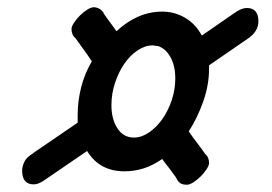

<svg xmlns="http://www.w3.org/2000/svg" viewBox="-20 -607 750 529"><path d="M427 -575Q461 -575 490 -558Q519 -541 536 -509Q559 -525 583 -541.5Q607 -558 630 -574Q647 -585 660 -585Q692 -585 692 -548Q692 -520 662 -500L556 -427V-418Q556 -373 540 -327.5Q524 -282 500 -245Q511 -229 524 -212Q537 -195 548 -179L546 -183Q556 -173 556 -158Q556 -151 549 -140.5Q542 -130 532.5 -120.5Q523 -111 512.5 -104.5Q502 -98 495 -98Q481 -98 474.5 -104Q468 -110 465 -118Q459 -126 455 -131.5Q451 -137 447 -142.5Q443 -148 438 -154Q433 -160 427 -169Q401 -151 375.5 -143Q350 -135 323 -135Q254 -135 220 -191Q190 -170 161.5 -151Q133 -132 103 -111Q86 -99 73 -99Q41 -99 41 -137Q41 -148 47 -161Q53 -174 72 -185H71Q105 -208 132.5 -227Q160 -246 194 -269V-291Q194 -328 203.5 -366Q213 -404 233 -438Q222 -455 209 -472.5Q196 -490 185 -506L187 -502Q177 -512 177 -527Q177 -534 184 -544.5Q191 -555 200.5 -564.5Q210 -574 220.5 -580.5Q231 -587 238 -587Q255 -587 266 -571H265Q273 -559 282.5 -546.5Q292 -534 301 -521Q359 -575 427 -575ZM418 -480H416Q413 -480 412 -481ZM463 -392Q463 -424 450.5 -448Q438 -472 416 -480Q414 -480 411.5 -480.5Q409 -481 408 -481Q403 -482 401 -482Q380 -482 359.5 -468.5Q339 -455 323 -432Q307 -409 297 -379Q287 -349 287 -317Q287 -279 303.5 -253.5Q320 -228 349 -228Q370 -228 390.5 -242Q411 -256 427 -278.5Q443 -301 453 -330.5Q463 -360 463 -392Z"/></svg>

Font: Discipuli Britannica Bold
Style: Regular
Weight: 700
Designer: Peter Wiegel
Foundry: Peter Wiegel
Version: Version 0.001 2009